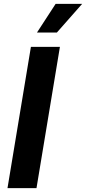

<svg xmlns="http://www.w3.org/2000/svg" viewBox="-20 -969 443 989"><path d="M288.6 -727.5 168 0H18.6L139.2 -727.5ZM170.4 -801.3 266.6 -949.2H403.3L272.9 -801.3Z"/></svg>

Font: Inter 18pt
Style: Bold Italic
Weight: 700
Italic angle: -9.3988°
Designer: Rasmus Andersson
Foundry: rsms
Version: Version 4.001;git-66647c0bb